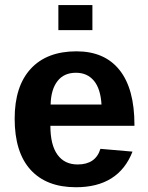

<svg xmlns="http://www.w3.org/2000/svg" viewBox="-20 -745 596 774"><path d="M286.1 9.8Q167 9.8 103 -60.8Q39.1 -131.3 39.1 -266.6Q39.1 -397.5 104 -467.8Q168.9 -538.1 288.1 -538.1Q401.9 -538.1 461.9 -462.6Q522 -387.2 522 -241.7V-237.8H183.1Q183.1 -160.6 211.7 -121.3Q240.2 -82 293 -82Q365.7 -82 384.8 -145L514.2 -133.8Q458 9.8 286.1 9.8ZM286.1 -451.7Q237.8 -451.7 211.7 -418Q185.5 -384.3 184.1 -323.7H389.2Q385.3 -387.7 358.4 -419.7Q331.5 -451.7 286.1 -451.7ZM215.3 -623.5V-724.6H352.5V-623.5Z"/></svg>

Font: Arial
Style: Bold
Weight: 700
Designer: Steve Matteson
Foundry: Ascender Corporation
Version: Version 2.00.3